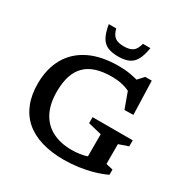

<svg xmlns="http://www.w3.org/2000/svg" viewBox="-204 -1088 1234 1271"><g transform="rotate(30 413.5 -452.5)"><path d="M714 -106.5 767 -94.5V-54.5Q725.5 -34.5 673.2 -19.5Q621 -4.5 564.8 3.2Q508.5 11 454.5 11Q358 11 283 -11.8Q208 -34.5 157 -79.2Q106 -124 79.8 -190.2Q53.5 -256.5 54 -343.5Q55 -457.5 102.5 -539.5Q150 -621.5 240.5 -665.2Q331 -709 461.5 -709Q510 -709 551.5 -701.8Q593 -694.5 635.5 -681.5L597 -678L648 -734H698L706 -477L638.5 -475.5L580.5 -635L625 -580.5Q582.5 -605.5 543.8 -615.2Q505 -625 456.5 -625Q388 -625 338.2 -609Q288.5 -593 256 -560.8Q223.5 -528.5 207.5 -480.8Q191.5 -433 190 -369Q188 -269.5 221.5 -203.2Q255 -137 318 -104.2Q381 -71.5 466.5 -71.5Q496.5 -71.5 527.5 -75.8Q558.5 -80 587 -90Q615.5 -100 638.5 -115.5L582.5 -21V-258L479.5 -283V-329H786.5V-283L714 -258ZM423.5 -838Q468 -838 491.2 -854.8Q514.5 -871.5 525.5 -916H582.5Q573 -856 554 -822.2Q535 -788.5 503.5 -774.8Q472 -761 423.5 -761Q375.5 -761 343.8 -774.8Q312 -788.5 293.2 -822.2Q274.5 -856 264.5 -916H321.5Q332.5 -871.5 355.8 -854.8Q379 -838 423.5 -838Z"/></g></svg>

Font: Newsreader 9pt Medium
Style: Regular
Weight: 500
Designer: Hugues Gentile
Foundry: Production Type
Version: Version 1.003